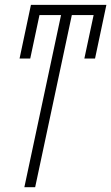

<svg xmlns="http://www.w3.org/2000/svg" viewBox="-20 -780 463 800"><path d="M81.5 0 234.4 -717.3H144.5L106 -536.1H61.5L108.9 -759.8H423.3L376 -536.1H331.5L370.1 -717.3H279.3L126.5 0Z"/></svg>

Font: Open Sans Condensed Light
Style: Italic
Weight: 300
Width: 3
Italic angle: -12°
Designer: Monotype Design Team
Foundry: Monotype Imaging Inc.
Version: Version 3.000; ttfautohint (v1.8.4)